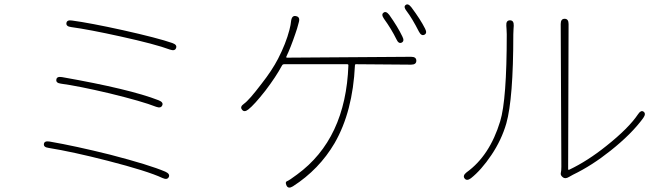

<svg xmlns="http://www.w3.org/2000/svg" viewBox="-20 -822 3040 879"><path d="M753 -12Q746 3 724 -7Q656 -39 473 -86Q313 -127 202 -145Q179 -148 181 -163Q183 -178 207 -174Q323 -154 484 -114Q665 -67 737 -36Q759 -26 753 -12ZM723 -340Q717 -325 695 -333Q632 -358 480 -395Q340 -428 259 -439Q235 -442 238 -458Q240 -473 264 -469Q576 -414 706 -363Q729 -354 723 -340ZM786 -602Q781 -587 758 -595Q691 -620 532 -655Q387 -687 306 -698Q282 -701 284 -716Q286 -732 310 -728Q392 -717 542 -684Q703 -648 769 -625Q792 -617 786 -602Z M1321 31Q1300 44 1292 28Q1284 11 1294 7.5Q1304 4 1340 -23Q1563 -186 1575 -523Q1575 -528 1570 -528H1281Q1274 -528 1271 -522Q1243 -470 1195 -407Q1144 -342 1117 -321Q1098 -306 1088 -320Q1077 -333 1097 -347Q1120 -363 1177 -438Q1225 -499 1253 -553Q1289 -623 1305 -685Q1308 -696 1310 -707L1313 -728Q1317 -753 1336 -748Q1355 -744 1348 -720L1340 -691Q1336 -679 1332 -667Q1311 -605 1291 -563Q1289 -558 1294 -558L1862 -562Q1886 -562 1886 -544Q1886 -526 1862 -526L1610 -528Q1605 -528 1605 -523Q1595 -311 1512 -167Q1441 -46 1321 31ZM1819 -627Q1805 -620 1795 -642Q1772 -689 1738 -736Q1724 -756 1736 -764Q1747 -773 1762 -754Q1801 -699 1822 -655Q1833 -634 1819 -627ZM1923 -663Q1909 -656 1898 -677Q1867 -738 1841 -772Q1826 -791 1837 -799Q1848 -808 1863 -789Q1905 -733 1926 -691Q1937 -670 1923 -663Z M2136 -6Q2117 8 2107 -5Q2097 -18 2116 -33Q2222 -109 2270 -267Q2300 -365 2300 -665Q2300 -677 2299 -689L2298 -704Q2296 -729 2315 -729Q2333 -729 2332 -704L2331 -689Q2330 -677 2330 -665Q2330 -370 2298 -257Q2276 -181 2229.5 -112Q2183 -43 2136 -6ZM2585 -12Q2567 -1 2556 -11Q2545 -20 2547.5 -30Q2550 -40 2550 -59L2547 -712Q2547 -736 2565 -736Q2583 -736 2583 -712L2581 -48Q2581 -43 2586 -45Q2670 -85 2756 -154Q2858 -235 2901 -299Q2914 -319 2926 -311Q2939 -302 2925 -282Q2872 -209 2775 -132Q2690 -64 2603 -22Q2593 -17 2585 -12Z"/></svg>

Font: Resource Han Rounded KR ExtraLight
Style: Regular
Weight: 250
Designer: Cyano Hao (round all glyphs); Ryoko NISHIZUKA 西塚涼子 (kana, bopomofo & ideographs); Paul D. Hunt (Latin, Greek & Cyrillic)
Foundry: Cyano Hao
Version: 0.990